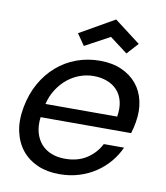

<svg xmlns="http://www.w3.org/2000/svg" viewBox="-86 -835 791 915"><g transform="rotate(10 310.0 -377.5)"><path d="M344 -480Q310 -480 278 -468.5Q246 -457 219 -435.5Q192 -414 171 -382Q150 -350 140 -309H487Q494 -351 486 -383Q478 -415 458 -436.5Q438 -458 408.5 -469Q379 -480 344 -480ZM545 -169Q528 -131 500.5 -98.5Q473 -66 437 -42Q401 -18 357 -4.5Q313 9 262 9Q203 9 157 -11Q111 -31 81 -68Q51 -105 39.5 -157.5Q28 -210 40 -275Q52 -340 81 -392Q110 -444 152.5 -481Q195 -518 248 -537.5Q301 -557 361 -557Q421 -557 466 -537Q511 -517 539.5 -482.5Q568 -448 578.5 -400Q589 -352 579 -297Q575 -271 566 -243H128Q123 -201 132 -168.5Q141 -136 161 -113.5Q181 -91 210.5 -79.5Q240 -68 276 -68Q338 -68 381 -96Q424 -124 447 -169ZM528 -668 478 -613 392 -678 272 -613 234 -668 402 -764Z"/></g></svg>

Font: SVN-Poppins
Style: Italic
Weight: 400
Italic angle: -10°
Designer: Ninad Kale (Devanagari), Jonny Pinhorn (Latin)
Foundry: Indian Type Foundry
Version: Version 3.002 2017; ttfautohint (v1.8.3)